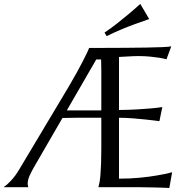

<svg xmlns="http://www.w3.org/2000/svg" viewBox="-80 -941 935 965"><path d="M377.9 -349.1Q338.4 -349.1 300.5 -349.1Q262.7 -349.1 233.9 -348.1L89.8 -99.1Q85 -90.3 79.6 -80.3Q74.2 -70.3 69.6 -60.1Q64.9 -49.8 62 -39.1Q59.1 -28.3 59.1 -18.1Q59.1 -11.7 60.1 -7.6Q61 -3.4 62 -2V0H-60.1V-2Q-44.4 -11.7 -23.4 -34.4Q-2.4 -57.1 18.1 -91.8L266.1 -506.8Q288.6 -544.9 306.2 -576.9Q323.7 -608.9 336.4 -633.5Q349.1 -658.2 357.2 -675.3Q365.2 -692.4 368.2 -700.2H435.1Q494.1 -700.2 551 -700.7Q607.9 -701.2 655 -701.9Q702.1 -702.6 735.6 -704.1Q769 -705.6 780.8 -708L756.8 -643.1Q740.7 -647.5 719.2 -650.9Q700.7 -653.8 674.1 -656.5Q647.5 -659.2 612.8 -659.2Q601.1 -659.2 585 -658.4Q568.8 -657.7 553.7 -656.7Q536.1 -655.8 518.1 -654.8V-388.2Q568.4 -388.7 608.6 -391.1Q648.9 -393.6 677.2 -396Q710.4 -398.9 735.8 -402.8L721.2 -332Q687.5 -336.4 652.3 -340.3Q622.1 -343.8 586.4 -346.4Q550.8 -349.1 518.1 -349.1V-43Q575.2 -43 623.8 -47.9Q672.4 -52.7 708.5 -59.1Q750.5 -65.9 785.2 -75.2L771 3.9Q765.1 3.4 753.4 2.9Q741.7 2.4 727.3 2Q712.9 1.5 697 1.2Q681.2 1 667 0.7Q652.8 0.5 641.8 0.2Q630.9 0 626 0H415V-2Q418 -12.2 420.7 -27.3Q423.3 -42.5 425 -64.9Q426.8 -87.4 428 -118.4Q429.2 -149.4 429.2 -190.9V-349.1ZM255.9 -386.2H429.2V-508.8Q429.2 -554.2 429.2 -586.4Q429.2 -618.7 428.2 -642.1H403.8ZM669.9 -845.2Q633.8 -833 596.7 -819.3Q580.6 -813.5 563 -806.6Q545.4 -799.8 527.3 -792Q509.3 -784.2 491 -776.1Q472.7 -768.1 456.1 -759.3L445.3 -777.3Q477.1 -798.3 508.5 -823.2Q540 -848.1 566.4 -870.1Q596.7 -895.5 625 -921.4Z"/></svg>

Font: Marcellus SC
Style: Regular
Weight: 400
Designer: Astigmatic (AOETI)
Foundry: Astigmatic (AOETI)
Version: Version 1.001